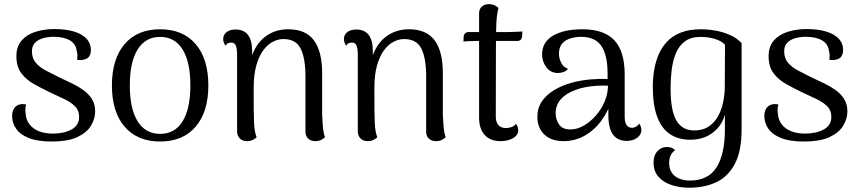

<svg xmlns="http://www.w3.org/2000/svg" viewBox="-20 -660 4085 913"><path d="M224.2 12.9Q158.7 12.9 117.5 -3.4Q76.4 -19.8 57 -47.4Q37.6 -75 37.6 -108.5Q37.6 -125.4 43.9 -139Q50.2 -152.7 64.7 -160.2Q79.2 -167.7 104.2 -163.4Q101.2 -153.2 100.6 -143.4Q100 -133.6 101.8 -121.2Q104.2 -77.2 138.3 -51Q172.4 -24.8 231.4 -24.8Q285.7 -24.8 320.9 -44.7Q356.2 -64.5 356.2 -103.6Q356.2 -136.1 335.6 -155.7Q315.1 -175.4 282.9 -190.2Q250.8 -205 215.9 -221.7Q177.4 -240.2 141 -260.6Q104.7 -280.9 81.3 -311.9Q57.9 -342.9 57.9 -392.6Q57.9 -439.2 83 -467.6Q108 -496.1 149.2 -508.9Q190.3 -521.8 237.9 -521.8Q319.5 -521.8 365.9 -495.6Q412.2 -469.5 412.2 -421.5Q412.2 -405 404.2 -392Q396.2 -378.9 374.8 -375.8Q368 -373.7 360.8 -374.2Q353.7 -374.6 346.2 -376.2Q348.3 -386.4 348.2 -397.5Q348 -408.6 344.8 -417.8Q341.1 -451.1 312.2 -468Q283.3 -485 234.5 -485Q208 -485 184.5 -478.4Q161 -471.8 146.5 -456.6Q131.9 -441.4 131.9 -415.9Q131.9 -383.5 150 -361.8Q168.1 -340.2 198 -324.6Q227.8 -309.1 261 -292.5Q291.1 -278.5 321.2 -264.1Q351.2 -249.7 376.5 -231.6Q401.8 -213.5 417.2 -189Q432.5 -164.6 432.5 -129.6Q432.5 -96.6 413.5 -63.7Q394.5 -30.8 349.5 -8.9Q304.4 12.9 224.2 12.9Z M741.5 12.9Q633.1 12.9 572.7 -57.5Q512.2 -127.8 512.2 -253.7Q512.2 -380 572.7 -450.4Q633.1 -520.8 741.5 -520.8Q849.8 -520.8 910.3 -450.4Q970.7 -380 970.7 -253.7Q970.7 -127.8 910.3 -57.5Q849.8 12.9 741.5 12.9ZM741.5 -23.4Q811.3 -23.4 848.2 -83.1Q885.2 -142.8 885.2 -253.7Q885.2 -365.1 848.2 -424.8Q811.3 -484.5 741.5 -484.5Q671.7 -484.5 634.5 -424.8Q597.3 -365.1 597.3 -253.7Q597.3 -142.8 634.5 -83.1Q671.7 -23.4 741.5 -23.4Z M1154.5 11.2Q1133.5 11.2 1120.4 -1.7Q1107.4 -14.6 1107.4 -36.6V-406.2Q1106.4 -434.6 1100.1 -446.1Q1093.8 -457.5 1079.2 -457.5Q1073.7 -457.5 1065.7 -455Q1057.7 -452.5 1052.7 -442.3Q1041.3 -457.5 1041.3 -474Q1041.3 -494.2 1056.9 -507Q1072.5 -519.7 1100.7 -519.7Q1139.1 -519.7 1159 -494.2Q1178.9 -468.6 1178.9 -417.2V-347.3L1164.1 -328.7Q1169.9 -388.7 1194.7 -431.7Q1219.4 -474.8 1259.5 -497.8Q1299.7 -520.8 1350.8 -520.8Q1433.8 -520.8 1472.8 -468.1Q1511.8 -415.4 1511.8 -312.7V-114.2Q1512.8 -87.9 1515.3 -58.5Q1517.7 -29.1 1525.3 -7.4Q1517.2 0.2 1506.1 5.7Q1494.9 11.2 1479.2 11.2Q1458.6 11.2 1445.5 -0.8Q1432.5 -12.8 1432.5 -33.4V-303.1Q1431.5 -386.8 1408.8 -430.6Q1386.1 -474.3 1327.5 -474.3Q1303.5 -474.3 1278.5 -461.9Q1253.6 -449.5 1232.8 -422.1Q1212.1 -394.7 1199.2 -350.1Q1186.3 -305.5 1186.3 -241.5Q1186.3 -181.2 1186.5 -142Q1186.8 -102.8 1188 -77.9Q1189.2 -53.1 1192 -37Q1194.9 -21 1200.2 -6.9Q1194.4 -1.6 1182.8 4.8Q1171.2 11.2 1154.5 11.2Z M1728.5 11.2Q1707.5 11.2 1694.4 -1.7Q1681.4 -14.6 1681.4 -36.6V-406.2Q1680.4 -434.6 1674.1 -446.1Q1667.8 -457.5 1653.2 -457.5Q1647.7 -457.5 1639.7 -455Q1631.7 -452.5 1626.7 -442.3Q1615.3 -457.5 1615.3 -474Q1615.3 -494.2 1630.9 -507Q1646.5 -519.7 1674.7 -519.7Q1713.1 -519.7 1733 -494.2Q1752.9 -468.6 1752.9 -417.2V-347.3L1738.1 -328.7Q1743.9 -388.7 1768.7 -431.7Q1793.4 -474.8 1833.5 -497.8Q1873.7 -520.8 1924.8 -520.8Q2007.8 -520.8 2046.8 -468.1Q2085.8 -415.4 2085.8 -312.7V-114.2Q2086.8 -87.9 2089.3 -58.5Q2091.7 -29.1 2099.3 -7.4Q2091.2 0.2 2080.1 5.7Q2068.9 11.2 2053.2 11.2Q2032.6 11.2 2019.5 -0.8Q2006.5 -12.8 2006.5 -33.4V-303.1Q2005.5 -386.8 1982.8 -430.6Q1960.1 -474.3 1901.5 -474.3Q1877.5 -474.3 1852.5 -461.9Q1827.6 -449.5 1806.8 -422.1Q1786.1 -394.7 1773.2 -350.1Q1760.3 -305.5 1760.3 -241.5Q1760.3 -181.2 1760.5 -142Q1760.8 -102.8 1762 -77.9Q1763.2 -53.1 1766 -37Q1768.9 -21 1774.2 -6.9Q1768.4 -1.6 1756.8 4.8Q1745.2 11.2 1728.5 11.2Z M2359 11.1Q2311.5 11.1 2284.8 -18.3Q2258.2 -47.6 2258.2 -99.6V-596.2Q2258.2 -617.3 2271.3 -628.8Q2284.4 -640.3 2304.9 -640.3Q2322.5 -640.3 2333.9 -633.9Q2345.3 -627.5 2350.6 -622.2Q2342.5 -594.1 2340.3 -549.1Q2338.2 -504.2 2338.2 -427.1L2337.6 -105.2Q2337.6 -79.7 2349.9 -65.4Q2362.2 -51.1 2385.8 -51.1Q2399.6 -51.1 2413.7 -56.2Q2427.8 -61.4 2432.9 -71.6Q2439.3 -63.8 2441.8 -55.5Q2444.2 -47.3 2444.2 -40.5Q2444.2 -17.5 2420.1 -3.2Q2396 11.1 2359 11.1ZM2183.8 -462.3 2184.8 -485.1Q2185.8 -496.2 2192.2 -501.8Q2198.7 -507.4 2207.3 -507.4H2379.2Q2383.2 -507.4 2395 -507.6Q2406.8 -507.8 2421.5 -508.3Q2436.2 -508.8 2448.1 -509.3Q2459.9 -509.8 2463.9 -510.3L2462.9 -488Q2461.9 -477.4 2456 -471.3Q2450 -465.2 2440.8 -465.2H2243.8Q2233.8 -465.2 2213.8 -464.5Q2193.8 -463.8 2183.8 -462.3Z M2960.2 10Q2917.4 10 2895.2 -19.7Q2872.9 -49.4 2872.9 -113.6V-202.8L2891.5 -194Q2874.5 -133.6 2840.3 -87.1Q2806.2 -40.6 2760 -14.8Q2713.8 11.1 2659.8 11.1Q2601.2 11.1 2568.2 -20.5Q2535.3 -52.2 2535.3 -104.8Q2535.3 -146.3 2556.7 -177.9Q2578.1 -209.5 2615.6 -231.9Q2653.2 -254.2 2700.6 -267.3Q2742.8 -278.3 2787.2 -282.3Q2831.5 -286.2 2869.2 -284V-309.5Q2869.2 -397 2839.9 -441Q2810.6 -484.9 2742.1 -484.9Q2717.7 -484.9 2693.3 -477.7Q2668.9 -470.5 2653.4 -453.1Q2637.9 -435.8 2637.9 -403.9Q2637.9 -384.5 2647.9 -362.9Q2657.8 -341.4 2681 -332.6Q2672.2 -321.7 2658.9 -317.3Q2645.6 -312.9 2632.8 -312.9Q2598.3 -312.9 2578 -340.2Q2557.7 -367.5 2557.7 -400.5Q2557.7 -460 2609.7 -490.4Q2661.8 -520.8 2749 -520.8Q2852.9 -520.8 2901.7 -468.1Q2950.5 -415.4 2950.5 -305.4V-105.2Q2950.5 -52.2 2986.2 -52.2Q2993.8 -52.2 3003.7 -57.3Q3013.5 -62.5 3019.1 -72.7Q3025 -64.8 3027.5 -56.6Q3029.9 -48.4 3029.9 -41.5Q3029.9 -19.5 3009.8 -4.8Q2989.7 10 2960.2 10ZM2696.2 -44.5Q2725.5 -45.5 2756 -62.7Q2786.5 -80 2812.3 -109.2Q2838.2 -138.3 2854.4 -175.2Q2870.5 -212.2 2871.1 -252.4Q2847.8 -254 2819.4 -252.2Q2791.1 -250.5 2764 -245.5Q2736.8 -240.5 2716 -232Q2672.1 -216.3 2647.2 -188.5Q2622.2 -160.7 2622.2 -121.5Q2622.2 -91.7 2639 -67.4Q2655.8 -43.2 2696.2 -44.5Z M3257.7 232.6Q3212.5 232.6 3173.7 220Q3134.8 207.5 3111.2 180.6Q3087.7 153.8 3087.7 112.8Q3087.7 79.1 3106.1 59Q3124.5 39 3150.5 39Q3178.2 39 3189.8 54.5Q3175.3 64.8 3168.6 80.3Q3161.9 95.9 3161.9 114.8Q3161.9 142.5 3174.6 161.3Q3187.2 180.1 3209.8 189.3Q3232.3 198.6 3260.6 198.6Q3347.3 198.6 3387.2 136Q3427 73.5 3427 -44.9Q3427 -58.9 3427 -77.5Q3427 -96 3427.5 -113.5Q3409.4 -57.8 3366.2 -26.7Q3323.1 4.5 3261.2 4.5Q3207 4.5 3167 -21.4Q3127.1 -47.3 3105.7 -103.2Q3084.2 -159 3084.2 -247.9Q3084.2 -285.6 3090.3 -324.3Q3096.4 -363 3110.9 -398.3Q3125.4 -433.5 3151.2 -461.2Q3177 -488.9 3216.7 -504.8Q3256.3 -520.8 3312.5 -520.8Q3345.7 -520.8 3381.2 -514.7Q3416.6 -508.5 3449.8 -494.3Q3483 -480.1 3506.5 -454.8V-45.1Q3506.5 58.8 3474.1 119.7Q3441.8 180.5 3385.8 206.6Q3329.8 232.6 3257.7 232.6ZM3281.6 -39.7Q3322.2 -39.7 3349.8 -58.1Q3377.4 -76.5 3394.2 -106.8Q3410.9 -137 3418.7 -174.2Q3426.5 -211.4 3426.5 -247.9L3427.5 -447.3Q3410.2 -465.9 3378.8 -475.2Q3347.5 -484.5 3311.3 -484.5Q3265.4 -484.5 3237.1 -463.4Q3208.8 -442.4 3194.1 -407.2Q3179.4 -371.9 3174.1 -328.7Q3168.8 -285.4 3168.8 -240.4Q3168.8 -133.5 3196.5 -86.6Q3224.1 -39.7 3281.6 -39.7Z M3801.2 12.9Q3735.7 12.9 3694.5 -3.4Q3653.4 -19.8 3634 -47.4Q3614.6 -75 3614.6 -108.5Q3614.6 -125.4 3620.9 -139Q3627.2 -152.7 3641.7 -160.2Q3656.2 -167.7 3681.2 -163.4Q3678.2 -153.2 3677.6 -143.4Q3677 -133.6 3678.8 -121.2Q3681.2 -77.2 3715.3 -51Q3749.4 -24.8 3808.4 -24.8Q3862.7 -24.8 3897.9 -44.7Q3933.2 -64.5 3933.2 -103.6Q3933.2 -136.1 3912.6 -155.7Q3892.1 -175.4 3859.9 -190.2Q3827.8 -205 3792.9 -221.7Q3754.4 -240.2 3718 -260.6Q3681.7 -280.9 3658.3 -311.9Q3634.9 -342.9 3634.9 -392.6Q3634.9 -439.2 3660 -467.6Q3685 -496.1 3726.2 -508.9Q3767.3 -521.8 3814.9 -521.8Q3896.5 -521.8 3942.9 -495.6Q3989.2 -469.5 3989.2 -421.5Q3989.2 -405 3981.2 -392Q3973.2 -378.9 3951.8 -375.8Q3945 -373.7 3937.8 -374.2Q3930.7 -374.6 3923.2 -376.2Q3925.3 -386.4 3925.2 -397.5Q3925 -408.6 3921.8 -417.8Q3918.1 -451.1 3889.2 -468Q3860.3 -485 3811.5 -485Q3785 -485 3761.5 -478.4Q3738 -471.8 3723.5 -456.6Q3708.9 -441.4 3708.9 -415.9Q3708.9 -383.5 3727 -361.8Q3745.1 -340.2 3775 -324.6Q3804.8 -309.1 3838 -292.5Q3868.1 -278.5 3898.2 -264.1Q3928.2 -249.7 3953.5 -231.6Q3978.8 -213.5 3994.2 -189Q4009.5 -164.6 4009.5 -129.6Q4009.5 -96.6 3990.5 -63.7Q3971.5 -30.8 3926.5 -8.9Q3881.4 12.9 3801.2 12.9Z"/></svg>

Font: Arima Thin
Style: Regular
Weight: 100
Designer: Joana Correia and Natanael Gama
Foundry: NDISCOVER
Version: Version 1.101;gftools[0.9.23]